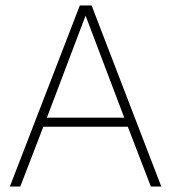

<svg xmlns="http://www.w3.org/2000/svg" viewBox="-20 -680 625 700"><path d="M568 0H530L446 -218H138L54 0H16L271 -660H314ZM151 -251H433L292 -623Z"/></svg>

Font: Kantumruy Pro ExtraLight
Style: Regular
Weight: 250
Version: Version 1.002